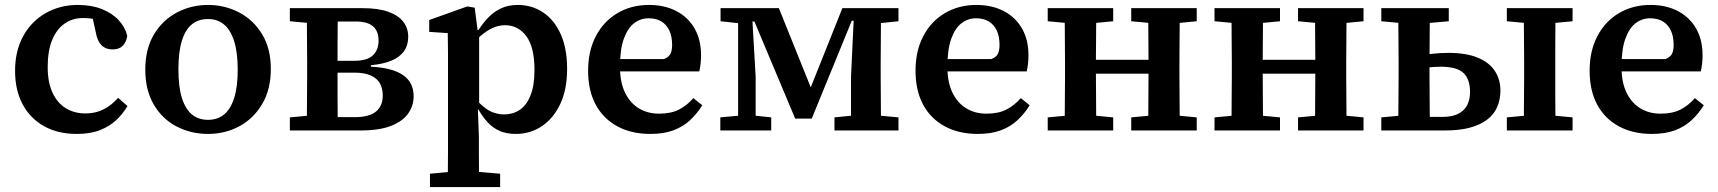

<svg xmlns="http://www.w3.org/2000/svg" viewBox="-20 -528 6952 777"><path d="M291 14Q214 14 158 -17.5Q102 -49 71.5 -106Q41 -163 41 -241Q41 -322 74 -382Q107 -442 165 -475Q223 -508 295 -508Q351 -508 393 -491Q435 -474 461 -445.5Q487 -417 495 -383Q491 -357 476.5 -342.5Q462 -328 436 -328Q407 -328 390 -346Q373 -364 368 -396L349 -482L415 -432Q393 -443 369 -449Q345 -455 315 -455Q274 -455 241.5 -432.5Q209 -410 191 -366Q173 -322 173 -257Q173 -195 192.5 -153Q212 -111 246.5 -90Q281 -69 325 -69Q355 -69 378.5 -77Q402 -85 421.5 -99Q441 -113 458 -132L496 -99Q478 -68 451 -42.5Q424 -17 385 -1.5Q346 14 291 14Z M822 14Q753 14 695 -16Q637 -46 602.5 -104.5Q568 -163 568 -246Q568 -330 603 -388.5Q638 -447 696 -477.5Q754 -508 822 -508Q889 -508 947 -478Q1005 -448 1040.5 -390Q1076 -332 1076 -249Q1076 -166 1041 -107Q1006 -48 948.5 -17Q891 14 822 14ZM822 -43Q860 -43 886.5 -64.5Q913 -86 927.5 -131Q942 -176 942 -246Q942 -316 927.5 -361.5Q913 -407 886.5 -429Q860 -451 822 -451Q783 -451 756.5 -429.5Q730 -408 716 -363Q702 -318 702 -248Q702 -177 716 -132Q730 -87 756.5 -65Q783 -43 822 -43Z M1153 0V-53L1261 -63L1298 -54H1417Q1474 -54 1501.5 -76.5Q1529 -99 1529 -141Q1529 -171 1517 -191.5Q1505 -212 1479.5 -223Q1454 -234 1415 -234H1309V-282H1414Q1465 -282 1488.5 -303.5Q1512 -325 1512 -364Q1512 -402 1489.5 -421.5Q1467 -441 1419 -441H1299L1261 -432L1153 -442V-495H1447Q1510 -495 1551 -480.5Q1592 -466 1612 -440Q1632 -414 1632 -379Q1632 -345 1615 -321Q1598 -297 1565 -283Q1532 -269 1481 -264V-258Q1567 -254 1610.5 -224.5Q1654 -195 1654 -138Q1654 -101 1632.5 -69.5Q1611 -38 1563.5 -19Q1516 0 1438 0ZM1221 0Q1222 -31 1222 -68Q1222 -105 1222.5 -144Q1223 -183 1223 -218V-277Q1223 -312 1222.5 -351Q1222 -390 1222 -427.5Q1222 -465 1221 -495H1347Q1347 -465 1346.5 -427Q1346 -389 1346 -348.5Q1346 -308 1346 -270V-218Q1346 -183 1346 -144Q1346 -105 1346.5 -68Q1347 -31 1347 0Z M1720 229V175L1829 165H1887L2004 175V229ZM1792 229Q1792 192 1792.5 157.5Q1793 123 1793 89Q1793 55 1793 22V-269Q1793 -294 1793 -314.5Q1793 -335 1792.5 -354.5Q1792 -374 1792 -394L1717 -399V-447L1871 -502L1901 -497L1913 -405L1919 -401V-88L1914 -84L1918 28Q1918 60 1918 93Q1918 126 1918.5 159.5Q1919 193 1919 229ZM2068 14Q2030 14 2002.5 2Q1975 -10 1954.5 -32Q1934 -54 1916 -85H1876L1881 -155Q1915 -111 1947.5 -88Q1980 -65 2021 -65Q2056 -65 2083.5 -83.5Q2111 -102 2127 -142Q2143 -182 2143 -244Q2143 -337 2110 -381.5Q2077 -426 2024 -426Q1998 -426 1974 -415Q1950 -404 1926.5 -384Q1903 -364 1879 -336L1874 -406H1916Q1936 -437 1958.5 -459.5Q1981 -482 2009.5 -495Q2038 -508 2076 -508Q2132 -508 2177.5 -478Q2223 -448 2249 -390Q2275 -332 2275 -249Q2275 -166 2247.5 -107.5Q2220 -49 2173 -17.5Q2126 14 2068 14Z M2612 14Q2535 14 2478 -17Q2421 -48 2390.5 -105Q2360 -162 2360 -242Q2360 -322 2391.5 -382Q2423 -442 2479 -475Q2535 -508 2606 -508Q2670 -508 2717.5 -483Q2765 -458 2791 -412.5Q2817 -367 2817 -305Q2817 -285 2815 -268.5Q2813 -252 2810 -239H2437V-289H2667Q2687 -297 2693.5 -310.5Q2700 -324 2700 -346Q2700 -381 2688.5 -405Q2677 -429 2656 -441.5Q2635 -454 2605 -454Q2572 -454 2546 -434Q2520 -414 2504.5 -371Q2489 -328 2489 -257Q2489 -195 2509.5 -153Q2530 -111 2565.5 -89.5Q2601 -68 2647 -68Q2696 -68 2728.5 -85Q2761 -102 2786 -131L2822 -102Q2801 -68 2772.5 -41.5Q2744 -15 2705 -0.5Q2666 14 2612 14Z M3198 -48 3033 -441H2999V-495H3132L3264 -167H3258L3389 -495H3461V-444H3427L3265 -48ZM3424 0V-218L3437 -495H3546Q3545 -465 3545 -427.5Q3545 -390 3544.5 -351Q3544 -312 3544 -277V-218Q3544 -184 3544.5 -144.5Q3545 -105 3545 -67.5Q3545 -30 3546 0ZM2895 0V-53L2992 -62H3016L3101 -53V0ZM3357 0V-53L3457 -63H3508L3616 -53V0ZM2896 -442V-495H3003V-432H2988ZM2967 0V-495H3022L3038 -218V0ZM3496 -432V-495H3616V-442L3519 -432Z M3937 14Q3860 14 3803 -17Q3746 -48 3715.5 -105Q3685 -162 3685 -242Q3685 -322 3716.5 -382Q3748 -442 3804 -475Q3860 -508 3931 -508Q3995 -508 4042.5 -483Q4090 -458 4116 -412.5Q4142 -367 4142 -305Q4142 -285 4140 -268.5Q4138 -252 4135 -239H3762V-289H3992Q4012 -297 4018.5 -310.5Q4025 -324 4025 -346Q4025 -381 4013.5 -405Q4002 -429 3981 -441.5Q3960 -454 3930 -454Q3897 -454 3871 -434Q3845 -414 3829.5 -371Q3814 -328 3814 -257Q3814 -195 3834.5 -153Q3855 -111 3890.5 -89.5Q3926 -68 3972 -68Q4021 -68 4053.5 -85Q4086 -102 4111 -131L4147 -102Q4126 -68 4097.5 -41.5Q4069 -15 4030 -0.5Q3991 14 3937 14Z M4288 0Q4289 -30 4289 -67.5Q4289 -105 4289.5 -144Q4290 -183 4290 -218V-277Q4290 -312 4289.5 -351Q4289 -390 4289 -427.5Q4289 -465 4288 -495H4417Q4416 -465 4416 -427.5Q4416 -390 4415.5 -351Q4415 -312 4415 -277V-238Q4415 -194 4415.5 -150.5Q4416 -107 4416 -68.5Q4416 -30 4417 0ZM4626 0Q4627 -31 4627 -69Q4627 -107 4627.5 -150.5Q4628 -194 4628 -238V-277Q4628 -312 4627.5 -351Q4627 -390 4627 -427.5Q4627 -465 4626 -495H4755Q4754 -465 4754 -427.5Q4754 -390 4753.5 -351Q4753 -312 4753 -277V-218Q4753 -183 4753.5 -144Q4754 -105 4754 -67.5Q4754 -30 4755 0ZM4220 0V-53L4328 -63H4380L4485 -53V0ZM4220 -442V-495H4485V-442L4380 -432H4328ZM4558 0V-53L4666 -63H4718L4823 -53V0ZM4558 -442V-495H4823V-442L4718 -432H4666ZM4377 -230V-286H4665V-230Z M4963 0Q4964 -30 4964 -67.5Q4964 -105 4964.5 -144Q4965 -183 4965 -218V-277Q4965 -312 4964.5 -351Q4964 -390 4964 -427.5Q4964 -465 4963 -495H5092Q5091 -465 5091 -427.5Q5091 -390 5090.5 -351Q5090 -312 5090 -277V-238Q5090 -194 5090.5 -150.5Q5091 -107 5091 -68.5Q5091 -30 5092 0ZM5301 0Q5302 -31 5302 -69Q5302 -107 5302.5 -150.5Q5303 -194 5303 -238V-277Q5303 -312 5302.5 -351Q5302 -390 5302 -427.5Q5302 -465 5301 -495H5430Q5429 -465 5429 -427.5Q5429 -390 5428.5 -351Q5428 -312 5428 -277V-218Q5428 -183 5428.5 -144Q5429 -105 5429 -67.5Q5429 -30 5430 0ZM4895 0V-53L5003 -63H5055L5160 -53V0ZM4895 -442V-495H5160V-442L5055 -432H5003ZM5233 0V-53L5341 -63H5393L5498 -53V0ZM5233 -442V-495H5498V-442L5393 -432H5341ZM5052 -230V-286H5340V-230Z M5722 0V-55H5818Q5873 -55 5901 -81Q5929 -107 5929 -156Q5929 -208 5902 -233Q5875 -258 5811 -258Q5782 -258 5755 -254.5Q5728 -251 5709 -245V-298Q5733 -305 5768.5 -309.5Q5804 -314 5842 -314Q5913 -314 5959.5 -295Q6006 -276 6029 -241.5Q6052 -207 6052 -161Q6052 -125 6039 -95Q6026 -65 5998.5 -44Q5971 -23 5929 -11.5Q5887 0 5828 0ZM5638 0Q5639 -30 5639 -67.5Q5639 -105 5639.5 -144Q5640 -183 5640 -218V-277Q5640 -312 5639.5 -351Q5639 -390 5639 -427.5Q5639 -465 5638 -495H5767Q5766 -465 5766 -427Q5766 -389 5765.5 -350Q5765 -311 5765 -276V-218Q5765 -183 5765.5 -144Q5766 -105 5766 -67.5Q5766 -30 5767 0ZM6146 0Q6147 -30 6147 -67.5Q6147 -105 6147.5 -144Q6148 -183 6148 -218V-277Q6148 -312 6147.5 -351Q6147 -390 6147 -427.5Q6147 -465 6146 -495H6275Q6275 -465 6274.5 -427.5Q6274 -390 6274 -351Q6274 -312 6274 -277V-218Q6274 -183 6274 -144Q6274 -105 6274.5 -67.5Q6275 -30 6275 0ZM5570 -442V-495H5843V-442L5730 -432H5678ZM6078 0V-53L6186 -63H6238L6344 -53V0ZM6078 -442V-495H6344V-442L6238 -432H6186ZM5570 0V-53L5678 -63H5696V0Z M6665 14Q6588 14 6531 -17Q6474 -48 6443.5 -105Q6413 -162 6413 -242Q6413 -322 6444.5 -382Q6476 -442 6532 -475Q6588 -508 6659 -508Q6723 -508 6770.5 -483Q6818 -458 6844 -412.5Q6870 -367 6870 -305Q6870 -285 6868 -268.5Q6866 -252 6863 -239H6490V-289H6720Q6740 -297 6746.5 -310.5Q6753 -324 6753 -346Q6753 -381 6741.5 -405Q6730 -429 6709 -441.5Q6688 -454 6658 -454Q6625 -454 6599 -434Q6573 -414 6557.5 -371Q6542 -328 6542 -257Q6542 -195 6562.5 -153Q6583 -111 6618.5 -89.5Q6654 -68 6700 -68Q6749 -68 6781.5 -85Q6814 -102 6839 -131L6875 -102Q6854 -68 6825.5 -41.5Q6797 -15 6758 -0.5Q6719 14 6665 14Z"/></svg>

Font: Source Serif 4 SemiBold
Style: Regular
Weight: 600
Designer: Frank Grießhammer
Foundry: Adobe Systems Incorporated
Version: Version 4.004;hotconv 1.0.116;makeotfexe 2.5.65601